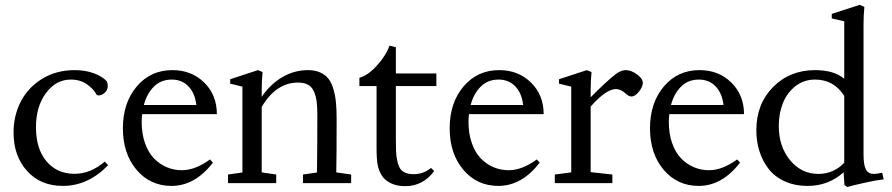

<svg xmlns="http://www.w3.org/2000/svg" viewBox="-20 -746 3634 782"><path d="M235.8 11.2Q145 11.2 90.1 -49.8Q35.2 -110.8 35.2 -206.1Q35.2 -274.4 64.2 -331.5Q93.3 -388.7 150.9 -424.6Q208.5 -460.4 284.7 -460.4Q327.6 -460.4 362.5 -447.5Q397.5 -434.6 415.5 -414.1Q418.9 -404.8 418.9 -396Q418.9 -379.4 406.7 -368.4Q394.5 -357.4 381.8 -357.4Q374.5 -357.4 372.1 -362.3Q361.3 -383.3 334.2 -402.6Q307.1 -421.9 268.1 -421.9Q208 -421.9 167.2 -366.9Q126.5 -312 126.5 -228Q126.5 -139.6 169.4 -88.9Q212.4 -38.1 283.7 -38.1Q349.1 -38.1 406.7 -87.9L420.4 -73.2Q338.9 11.2 235.8 11.2Z M678.7 11.2Q591.8 11.2 536.1 -54.4Q480.5 -120.1 480.5 -223.6Q480.5 -327.1 536.9 -393.8Q593.3 -460.4 682.1 -460.4Q760.3 -460.4 811.8 -409.7Q863.3 -358.9 863.3 -281.2H559.1Q557.1 -267.1 557.1 -249Q557.1 -200.7 570.8 -162.4Q584.5 -124 607.4 -100.6Q630.4 -77.1 659.4 -64.9Q688.5 -52.7 720.7 -52.7Q774.9 -52.7 835.4 -96.7L847.2 -83.5Q773.9 11.2 678.7 11.2ZM679.7 -421.9Q635.7 -421.9 606.9 -393.3Q578.1 -364.7 565.9 -318.4H779.8Q773.9 -367.2 747.3 -394.5Q720.7 -421.9 679.7 -421.9Z M908.7 0V-35.2L967.3 -43.5V-393.1L917.5 -405.3V-423.3L1030.8 -460.4L1049.3 -452.6Q1045.9 -414.1 1045.9 -379.9V-351.6Q1081.1 -403.3 1129.9 -431.9Q1178.7 -460.4 1234.9 -460.4Q1263.2 -460.4 1284.2 -450.9Q1305.2 -441.4 1317.9 -425Q1330.6 -408.7 1338.1 -382.6Q1345.7 -356.4 1348.4 -327.9Q1351.1 -299.3 1351.1 -261.2Q1351.1 -115.2 1349.6 -43.9L1410.2 -35.2V0H1213.9V-35.2L1271 -43.5Q1272.5 -158.2 1272.5 -276.9Q1272.5 -310.1 1269.8 -331.8Q1267.1 -353.5 1259 -372.6Q1251 -391.6 1234.9 -400.6Q1218.8 -409.7 1193.8 -409.7Q1104.5 -409.7 1045.9 -310.5V-43.9L1105 -35.2V0Z M1629.9 12.2Q1596.2 12.2 1571.8 0.2Q1547.4 -11.7 1535.6 -30.3Q1523.4 -49.3 1518.6 -72.3Q1513.7 -95.2 1513.7 -146V-395.5H1443.8V-429.2Q1479 -439 1515.6 -479.5Q1552.2 -520 1566.4 -560.1L1592.3 -553.7V-446.8H1757.3V-395.5H1592.3V-180.7Q1592.3 -127.9 1595.2 -106.4Q1598.1 -85 1605 -68.4Q1617.7 -36.6 1665 -36.6Q1704.6 -36.6 1735.4 -62L1748.5 -49.3Q1703.1 12.2 1629.9 12.2Z M2009.8 11.2Q1922.9 11.2 1867.2 -54.4Q1811.5 -120.1 1811.5 -223.6Q1811.5 -327.1 1867.9 -393.8Q1924.3 -460.4 2013.2 -460.4Q2091.3 -460.4 2142.8 -409.7Q2194.3 -358.9 2194.3 -281.2H1890.1Q1888.2 -267.1 1888.2 -249Q1888.2 -200.7 1901.9 -162.4Q1915.5 -124 1938.5 -100.6Q1961.4 -77.1 1990.5 -64.9Q2019.5 -52.7 2051.8 -52.7Q2106 -52.7 2166.5 -96.7L2178.2 -83.5Q2105 11.2 2009.8 11.2ZM2010.7 -421.9Q1966.8 -421.9 1938 -393.3Q1909.2 -364.7 1897 -318.4H2110.8Q2105 -367.2 2078.4 -394.5Q2051.8 -421.9 2010.7 -421.9Z M2239.7 0V-35.2L2306.6 -43.9V-393.1L2256.8 -405.3V-423.3L2370.1 -460.4L2389.2 -452.6Q2385.7 -414.1 2385.7 -379.9V-349.6Q2411.6 -376.5 2442.4 -405Q2473.1 -433.6 2490.2 -445.8Q2510.7 -460.4 2528.8 -460.4Q2550.3 -460.4 2574.2 -443.4Q2598.1 -426.3 2598.1 -407.7Q2598.1 -392.6 2582.3 -372.8Q2566.4 -353 2552.2 -353Q2541.5 -353 2530.3 -363.3Q2508.8 -383.3 2488.8 -383.3Q2448.7 -383.3 2385.7 -312V-44.9L2474.1 -35.2V0Z M2825.7 11.2Q2738.8 11.2 2683.1 -54.4Q2627.4 -120.1 2627.4 -223.6Q2627.4 -327.1 2683.8 -393.8Q2740.2 -460.4 2829.1 -460.4Q2907.2 -460.4 2958.7 -409.7Q3010.3 -358.9 3010.3 -281.2H2706.1Q2704.1 -267.1 2704.1 -249Q2704.1 -200.7 2717.8 -162.4Q2731.4 -124 2754.4 -100.6Q2777.3 -77.1 2806.4 -64.9Q2835.4 -52.7 2867.7 -52.7Q2921.9 -52.7 2982.4 -96.7L2994.1 -83.5Q2920.9 11.2 2825.7 11.2ZM2826.7 -421.9Q2782.7 -421.9 2753.9 -393.3Q2725.1 -364.7 2712.9 -318.4H2926.8Q2920.9 -367.2 2894.3 -394.5Q2867.7 -421.9 2826.7 -421.9Z M3431.2 15.6 3419.4 7.8 3416 -44.4Q3354.5 11.2 3269.5 11.2Q3216.8 11.2 3175.8 -7.6Q3134.8 -26.4 3110.1 -58.6Q3085.4 -90.8 3073 -130.6Q3060.5 -170.4 3060.5 -215.3Q3060.5 -322.8 3128.7 -391.6Q3196.8 -460.4 3299.8 -460.4Q3376.5 -460.4 3418.5 -425.3V-659.2L3367.7 -670.9V-689.5L3481 -726.1L3500.5 -718.3Q3497.1 -681.6 3497.1 -646V-115.7Q3497.1 -73.2 3507.1 -55.4Q3517.1 -37.6 3539.1 -37.6Q3549.8 -37.6 3573.2 -42.5L3579.1 -15.6Q3551.8 -12.7 3502 -1.7Q3452.1 9.3 3431.2 15.6ZM3314 -37.6Q3346.7 -37.6 3374.5 -51Q3402.3 -64.5 3418.5 -83.5V-355.5Q3376 -421.9 3299.8 -421.9Q3253.9 -421.9 3219.5 -394.8Q3185.1 -367.7 3168.5 -325.4Q3151.9 -283.2 3151.9 -233.4Q3151.9 -148.9 3198 -93.3Q3244.1 -37.6 3314 -37.6Z"/></svg>

Font: Elstob 8pt
Style: Regular
Weight: 400
Designer: Peter S. Baker
Version: Version 1.015